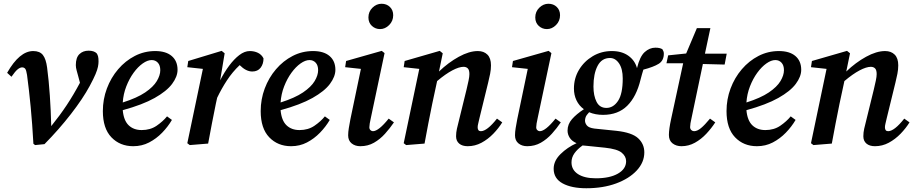

<svg xmlns="http://www.w3.org/2000/svg" viewBox="-20 -765 4874 1023"><path d="M158 1Q152 -106 143.5 -195Q135 -284 124 -366Q120 -392 114 -399Q108 -406 98 -406Q87 -406 74 -395.5Q61 -385 41 -356L18 -377Q84 -493 157 -493Q192 -493 208.5 -472Q225 -451 231 -405Q240 -337 245.5 -256.5Q251 -176 253 -93Q299 -150 335.5 -205Q372 -260 406 -324L397 -358Q393 -373 388.5 -389Q384 -405 384 -418Q384 -458 403 -476.5Q422 -495 452 -495Q481 -495 495 -481Q500 -474 502.5 -464.5Q505 -455 505 -437Q505 -425 502 -409.5Q499 -394 489 -370Q479 -346 458 -307Q422 -240 358 -157.5Q294 -75 217 3L167 8Z M788 -445Q766 -445 740.5 -427Q715 -409 692 -377.5Q669 -346 653 -305Q637 -264 634 -219Q710 -243 753.5 -272.5Q797 -302 815.5 -333Q834 -364 834 -391Q834 -417 821 -431Q808 -445 788 -445ZM690 14Q619 14 573.5 -33.5Q528 -81 528 -173Q528 -236 549.5 -293.5Q571 -351 609.5 -396Q648 -441 698.5 -467Q749 -493 807 -493Q864 -493 895 -466.5Q926 -440 926 -393Q926 -357 897 -318Q868 -279 804 -243Q740 -207 634 -178Q639 -123 665.5 -97.5Q692 -72 735 -72Q781 -72 814.5 -95Q848 -118 870 -145L896 -126Q875 -90 844 -58Q813 -26 774.5 -6Q736 14 690 14Z M978 -2 1061 -398 978 -407 983 -440 1161 -494 1177 -481 1153 -337Q1175 -380 1201 -415Q1227 -450 1255 -471.5Q1283 -493 1311 -493Q1335 -493 1354.5 -483.5Q1374 -474 1384 -454Q1384 -424 1368.5 -404Q1353 -384 1324 -384Q1291 -384 1257 -418Q1218 -381 1189 -336.5Q1160 -292 1137 -244L1130 -212Q1119 -159 1109 -106.5Q1099 -54 1089 0L991 8Z M1629 -445Q1607 -445 1581.5 -427Q1556 -409 1533 -377.5Q1510 -346 1494 -305Q1478 -264 1475 -219Q1551 -243 1594.5 -272.5Q1638 -302 1656.5 -333Q1675 -364 1675 -391Q1675 -417 1662 -431Q1649 -445 1629 -445ZM1531 14Q1460 14 1414.5 -33.5Q1369 -81 1369 -173Q1369 -236 1390.5 -293.5Q1412 -351 1450.5 -396Q1489 -441 1539.5 -467Q1590 -493 1648 -493Q1705 -493 1736 -466.5Q1767 -440 1767 -393Q1767 -357 1738 -318Q1709 -279 1645 -243Q1581 -207 1475 -178Q1480 -123 1506.5 -97.5Q1533 -72 1576 -72Q1622 -72 1655.5 -95Q1689 -118 1711 -145L1737 -126Q1716 -90 1685 -58Q1654 -26 1615.5 -6Q1577 14 1531 14Z M1835 -44Q1835 -61 1838.5 -82.5Q1842 -104 1847 -130L1903 -398L1819 -407L1824 -440L2014 -494L2029 -482L1956 -137Q1948 -102 1948 -87Q1948 -77 1954 -71.5Q1960 -66 1967 -66Q1997 -66 2051 -133L2079 -113Q2058 -82 2031.5 -52.5Q2005 -23 1972.5 -4.5Q1940 14 1900 14Q1872 14 1853.5 -1Q1835 -16 1835 -44ZM2005 -610Q1980 -610 1961.5 -627Q1943 -644 1943 -672Q1943 -703 1964.5 -724Q1986 -745 2013 -745Q2040 -745 2057.5 -728Q2075 -711 2075 -684Q2075 -653 2053.5 -631.5Q2032 -610 2005 -610Z M2144 8 2131 -2 2214 -398 2131 -407 2136 -440 2323 -494 2339 -481 2319 -384Q2369 -432 2424.5 -462.5Q2480 -493 2526 -493Q2558 -493 2577 -474Q2596 -455 2596 -417Q2596 -395 2591.5 -372Q2587 -349 2581 -325L2535 -137Q2531 -119 2528 -107Q2525 -95 2525 -87Q2525 -66 2542 -66Q2575 -66 2628 -133L2656 -113Q2637 -82 2608.5 -52.5Q2580 -23 2545.5 -4.5Q2511 14 2472 14Q2443 14 2426.5 0Q2410 -14 2410 -39Q2410 -59 2414.5 -79Q2419 -99 2426 -126L2466 -289Q2472 -314 2476.5 -335.5Q2481 -357 2481 -370Q2481 -392 2472.5 -400.5Q2464 -409 2450 -409Q2426 -409 2390 -390Q2354 -371 2309 -333L2283 -212Q2272 -159 2262 -106.5Q2252 -54 2242 0Z M2724 -44Q2724 -61 2727.5 -82.5Q2731 -104 2736 -130L2792 -398L2708 -407L2713 -440L2903 -494L2918 -482L2845 -137Q2837 -102 2837 -87Q2837 -77 2843 -71.5Q2849 -66 2856 -66Q2886 -66 2940 -133L2968 -113Q2947 -82 2920.5 -52.5Q2894 -23 2861.5 -4.5Q2829 14 2789 14Q2761 14 2742.5 -1Q2724 -16 2724 -44ZM2894 -610Q2869 -610 2850.5 -627Q2832 -644 2832 -672Q2832 -703 2853.5 -724Q2875 -745 2902 -745Q2929 -745 2946.5 -728Q2964 -711 2964 -684Q2964 -653 2942.5 -631.5Q2921 -610 2894 -610Z M3193 -153Q3152 -153 3119 -167Q3104 -151 3100.5 -141Q3097 -131 3097 -122Q3097 -109 3107 -96.5Q3117 -84 3147 -80L3264 -68Q3347 -59 3380 -28.5Q3413 2 3413 47Q3413 100 3372.5 143.5Q3332 187 3262.5 212.5Q3193 238 3104 238Q3025 238 2977.5 212Q2930 186 2930 134Q2930 92 2966.5 56Q3003 20 3052 -2Q3027 -13 3015.5 -31Q3004 -49 3004 -69Q3004 -103 3027.5 -130Q3051 -157 3091 -183Q3065 -202 3051.5 -230.5Q3038 -259 3038 -293Q3038 -348 3065 -393Q3092 -438 3138 -465.5Q3184 -493 3240 -493Q3293 -493 3328 -468Q3363 -443 3374 -402Q3389 -464 3415 -487.5Q3441 -511 3472 -511Q3484 -511 3493 -509Q3502 -507 3509 -503Q3512 -498 3514.5 -492.5Q3517 -487 3517 -479Q3517 -442 3489.5 -425Q3462 -408 3408 -394Q3404 -382 3400.5 -369Q3397 -356 3393 -341Q3371 -250 3322 -201.5Q3273 -153 3193 -153ZM3211 -190Q3248 -190 3273 -227.5Q3298 -265 3298 -347Q3298 -398 3278.5 -427Q3259 -456 3230 -456Q3186 -456 3164 -414Q3142 -372 3142 -304Q3142 -255 3158.5 -222.5Q3175 -190 3211 -190ZM3025 100Q3025 140 3059.5 162.5Q3094 185 3155 185Q3229 185 3272.5 160Q3316 135 3316 94Q3316 68 3292.5 48.5Q3269 29 3204 22L3106 12Q3101 11 3095 11Q3089 11 3084 10Q3056 30 3040.5 52Q3025 74 3025 100Z M3611 14Q3583 14 3563.5 -1Q3544 -16 3544 -46Q3544 -77 3556 -132L3620 -428H3531L3540 -470L3636 -480L3693 -615H3765L3736 -479H3852L3841 -421L3725 -424L3665 -138Q3661 -121 3659 -108.5Q3657 -96 3657 -88Q3657 -78 3663.5 -72Q3670 -66 3678 -66Q3695 -66 3715 -82.5Q3735 -99 3763 -133L3791 -113Q3771 -82 3743.5 -52.5Q3716 -23 3682.5 -4.5Q3649 14 3611 14Z M4111 -445Q4089 -445 4063.5 -427Q4038 -409 4015 -377.5Q3992 -346 3976 -305Q3960 -264 3957 -219Q4033 -243 4076.5 -272.5Q4120 -302 4138.5 -333Q4157 -364 4157 -391Q4157 -417 4144 -431Q4131 -445 4111 -445ZM4013 14Q3942 14 3896.5 -33.5Q3851 -81 3851 -173Q3851 -236 3872.5 -293.5Q3894 -351 3932.5 -396Q3971 -441 4021.5 -467Q4072 -493 4130 -493Q4187 -493 4218 -466.5Q4249 -440 4249 -393Q4249 -357 4220 -318Q4191 -279 4127 -243Q4063 -207 3957 -178Q3962 -123 3988.5 -97.5Q4015 -72 4058 -72Q4104 -72 4137.5 -95Q4171 -118 4193 -145L4219 -126Q4198 -90 4167 -58Q4136 -26 4097.5 -6Q4059 14 4013 14Z M4314 8 4301 -2 4384 -398 4301 -407 4306 -440 4493 -494 4509 -481 4489 -384Q4539 -432 4594.5 -462.5Q4650 -493 4696 -493Q4728 -493 4747 -474Q4766 -455 4766 -417Q4766 -395 4761.5 -372Q4757 -349 4751 -325L4705 -137Q4701 -119 4698 -107Q4695 -95 4695 -87Q4695 -66 4712 -66Q4745 -66 4798 -133L4826 -113Q4807 -82 4778.5 -52.5Q4750 -23 4715.5 -4.5Q4681 14 4642 14Q4613 14 4596.5 0Q4580 -14 4580 -39Q4580 -59 4584.5 -79Q4589 -99 4596 -126L4636 -289Q4642 -314 4646.5 -335.5Q4651 -357 4651 -370Q4651 -392 4642.5 -400.5Q4634 -409 4620 -409Q4596 -409 4560 -390Q4524 -371 4479 -333L4453 -212Q4442 -159 4432 -106.5Q4422 -54 4412 0Z"/></svg>

Font: Source Serif 4 Semibold
Style: Italic
Weight: 600
Italic angle: -12°
Designer: Frank Grießhammer
Foundry: Adobe
Version: Version 4.005;hotconv 1.1.0;makeotfexe 2.6.0